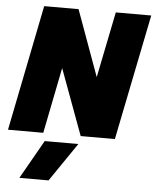

<svg xmlns="http://www.w3.org/2000/svg" viewBox="-72 -751 859 1063"><g transform="rotate(5 357.5 -219.5)"><path d="M130 -699H321L454 -333L528 -699H725L584 0H394L259 -366L186 0H-10ZM198 45H385L238 260H76Z"/></g></svg>

Font: Readiness ExtraBold
Style: Italic
Weight: 800
Italic angle: -12°
Designer: Katatrad Team
Foundry: CadsonDemak
Version: Version 1.00;January 16, 2020;FontCreator 12.0.0.2550 64-bit